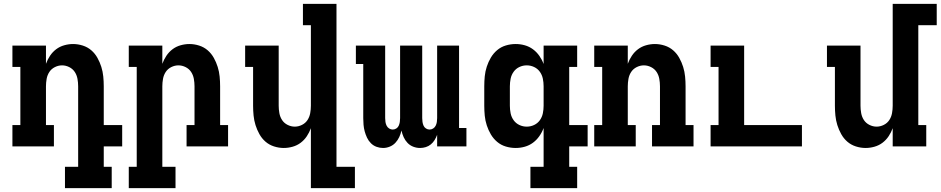

<svg xmlns="http://www.w3.org/2000/svg" viewBox="-20 -755 4850 990"><path d="M556 215H315V105H383V-310Q383 -329 379.5 -348.5Q376 -368 365.5 -384Q355 -400 337 -409Q319 -418 300 -418Q281 -418 263 -409Q245 -400 234.5 -384Q224 -368 220.5 -348.5Q217 -329 217 -310V-110H258V0H44V-110H85V-410H44V-520H217V-426Q225 -448 238 -467.5Q251 -487 269.5 -501Q288 -515 311 -521.5Q334 -528 357 -528Q382 -528 407 -520Q432 -512 451 -495.5Q470 -479 482.5 -456.5Q495 -434 502.5 -410Q510 -386 512.5 -360.5Q515 -335 515 -310V-110H610V0H515V105H556Z M885 215H644V105H685V-410H644V-520H817V-426Q825 -448 838 -467.5Q851 -487 869.5 -501Q888 -515 911 -521.5Q934 -528 957 -528Q982 -528 1007 -520Q1032 -512 1051 -495.5Q1070 -479 1082.5 -456.5Q1095 -434 1102.5 -410Q1110 -386 1112.5 -360.5Q1115 -335 1115 -310V-110H1156V0H942V-110H983V-310Q983 -329 979.5 -348.5Q976 -368 965.5 -384Q955 -400 937 -409Q919 -418 900 -418Q881 -418 863 -409Q845 -400 834.5 -384Q824 -368 820.5 -348.5Q817 -329 817 -310V105H885Z M1583 215V-94Q1575 -72 1562 -52.5Q1549 -33 1530.5 -19Q1512 -5 1489 1.5Q1466 8 1443 8Q1418 8 1393 0Q1368 -8 1349 -24.5Q1330 -41 1317.5 -63.5Q1305 -86 1297.5 -110Q1290 -134 1287.5 -159.5Q1285 -185 1285 -210V-410H1244V-520H1417V-210Q1417 -191 1420.5 -171.5Q1424 -152 1434.5 -136Q1445 -120 1463 -111Q1481 -102 1500 -102Q1519 -102 1537 -111Q1555 -120 1565.5 -136Q1576 -152 1579.5 -171.5Q1583 -191 1583 -210V-625H1542V-735H1715V105H1810V215Z M2146 8Q2128 8 2111 1.5Q2094 -5 2081.5 -18Q2069 -31 2061.5 -47.5Q2054 -64 2050 -82Q2046 -64 2038.5 -48Q2031 -32 2019 -19Q2007 -6 1990 1Q1973 8 1955 8Q1938 8 1921.5 2Q1905 -4 1892.5 -16.5Q1880 -29 1872.5 -45Q1865 -61 1860.5 -77.5Q1856 -94 1854.5 -111.5Q1853 -129 1853 -146V-425H1815V-520H1966V-146Q1966 -136 1967.5 -126Q1969 -116 1973.5 -107Q1978 -98 1986.5 -92.5Q1995 -87 2005 -87Q2015 -87 2023.5 -92.5Q2032 -98 2036 -107Q2040 -116 2041.5 -126Q2043 -136 2043 -146V-520H2157V-146Q2157 -136 2158.5 -126Q2160 -116 2164 -107Q2168 -98 2176.5 -92.5Q2185 -87 2195 -87Q2205 -87 2213.5 -92.5Q2222 -98 2226.5 -107Q2231 -116 2232.5 -126Q2234 -136 2234 -146V-520H2347V-95H2385V0H2234V-60Q2229 -46 2221 -33Q2213 -20 2201.5 -10.5Q2190 -1 2175.5 3.5Q2161 8 2146 8Z M2696 -102Q2716 -102 2734 -110.5Q2752 -119 2763.5 -135Q2775 -151 2779 -170.5Q2783 -190 2783 -210V-310Q2783 -330 2779 -349.5Q2775 -369 2763.5 -385Q2752 -401 2734 -409.5Q2716 -418 2696 -418Q2676 -418 2658 -409.5Q2640 -401 2628.5 -385Q2617 -369 2613 -349.5Q2609 -330 2609 -310V-210Q2609 -190 2613 -170.5Q2617 -151 2628.5 -135Q2640 -119 2658 -110.5Q2676 -102 2696 -102ZM2956 215H2715V105H2783V-95Q2775 -73 2761 -53Q2747 -33 2728 -19Q2709 -5 2686 1.5Q2663 8 2639 8Q2613 8 2588 0.5Q2563 -7 2543.5 -23.5Q2524 -40 2511 -62Q2498 -84 2490 -108.5Q2482 -133 2479.5 -158.5Q2477 -184 2477 -210V-310Q2477 -336 2479.5 -361.5Q2482 -387 2490 -411.5Q2498 -436 2511 -458Q2524 -480 2543.5 -496.5Q2563 -513 2588 -520.5Q2613 -528 2639 -528Q2663 -528 2686 -521.5Q2709 -515 2728 -501Q2747 -487 2761 -467Q2775 -447 2783 -425V-520H2956V-410H2915V-110H3010V0H2915V105H2956Z M3044 0V-110H3085V-410H3044V-520H3217V-426Q3225 -448 3238 -467.5Q3251 -487 3269.5 -501Q3288 -515 3311 -521.5Q3334 -528 3357 -528Q3382 -528 3407 -520Q3432 -512 3451 -495.5Q3470 -479 3482.5 -456.5Q3495 -434 3502.5 -410Q3510 -386 3512.5 -360.5Q3515 -335 3515 -310V-110H3556V0H3342V-110H3383V-310Q3383 -329 3379.5 -348.5Q3376 -368 3365.5 -384Q3355 -400 3337 -409Q3319 -418 3300 -418Q3281 -418 3263 -409Q3245 -400 3234.5 -384Q3224 -368 3220.5 -348.5Q3217 -329 3217 -310V-110H3258V0Z M3644 0V-110H3685V-410H3644V-520H3817V-110H4115V0Z M4443 8Q4418 8 4393 0Q4368 -8 4349 -24.5Q4330 -41 4317.5 -63.5Q4305 -86 4297.5 -110Q4290 -134 4287.5 -159.5Q4285 -185 4285 -210V-410H4244V-520H4417V-210Q4417 -191 4420.5 -171.5Q4424 -152 4434.5 -136Q4445 -120 4463 -111Q4481 -102 4500 -102Q4519 -102 4537 -111Q4555 -120 4565.5 -136Q4576 -152 4579.5 -171.5Q4583 -191 4583 -210V-735H4810V-625H4715V-110H4756V0H4583V-94Q4575 -72 4562 -52.5Q4549 -33 4530.5 -19Q4512 -5 4489 1.5Q4466 8 4443 8Z"/></svg>

Font: Iosevka HT Extrabold Extended
Style: Regular
Weight: 800
Width: 7
Monospace: yes
Designer: Belleve Invis
Foundry: Belleve Invis
Version: Version 32.3.0; ttfautohint (v1.8.4)